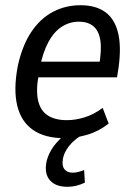

<svg xmlns="http://www.w3.org/2000/svg" viewBox="-20 -520 515 735"><path d="M227 9Q152 9 106.5 -22.5Q61 -54 46 -115.5Q31 -177 48 -267Q65 -345 99 -396.5Q133 -448 181.5 -474Q230 -500 288 -500Q346 -500 382 -474.5Q418 -449 431.5 -396.5Q445 -344 434 -262L428 -224H111L121 -284H377L359 -266Q370 -330 364 -366.5Q358 -403 337 -420Q316 -437 282 -437Q247 -437 217 -418Q187 -399 165.5 -359.5Q144 -320 132 -259L128 -234Q117 -173 126 -134.5Q135 -96 163 -78Q191 -60 236 -60Q269 -60 304.5 -71Q340 -82 373 -107L396 -47Q358 -17 313.5 -4Q269 9 227 9ZM237 195Q193 195 171 170Q149 145 158 99Q167 61 195 28Q223 -5 267 -31L289 0Q275 8 260.5 21.5Q246 35 235.5 51.5Q225 68 221 87Q216 114 226.5 127.5Q237 141 258 141Q268 141 278.5 138.5Q289 136 302 131L305 179Q291 186 274 190.5Q257 195 237 195Z"/></svg>

Font: Nunito Sans 10pt Condensed Medium
Style: Italic
Weight: 500
Width: 3
Italic angle: -9°
Designer: Vernon Adams
Foundry: Vernon Adams
Version: Version 3.101;gftools[0.9.27]